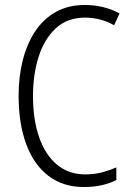

<svg xmlns="http://www.w3.org/2000/svg" viewBox="-20 -744 528 774"><path d="M323 -673Q251 -673 204.5 -629.5Q158 -586 135.5 -514.5Q113 -443 113 -357Q113 -261 138 -190Q163 -119 210 -80Q257 -41 323 -41Q361 -41 392.5 -49.5Q424 -58 449 -69V-18Q423 -5 390.5 2.5Q358 10 318 10Q235 10 176 -34.5Q117 -79 86 -162Q55 -245 55 -358Q55 -434 71.5 -500Q88 -566 121 -616.5Q154 -667 204.5 -695.5Q255 -724 322 -724Q398 -724 462 -690L440 -642Q386 -673 323 -673Z"/></svg>

Font: Noto Sans Khmer UI Condensed Light
Style: Regular
Weight: 300
Width: 3
Designer: Danh Hong and the Monotype Design Team
Foundry: Monotype Imaging Inc.
Version: Version 2.002; ttfautohint (v1.8.4.7-5d5b)